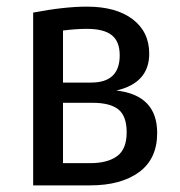

<svg xmlns="http://www.w3.org/2000/svg" viewBox="-20 -559 543 579"><path d="M454 -158Q454 -80 399.5 -40Q345 0 252 0H80V-521Q174 -539 242 -539Q330 -539 380 -501Q430 -463 430 -397Q430 -309 331 -286Q454 -272 454 -158ZM170 -467V-310H255Q341 -310 341 -392Q341 -434 317 -453Q293 -472 242 -472Q210 -472 170 -467ZM362 -160Q362 -209 337 -229Q312 -249 259 -249H170V-67H252Q304 -67 333 -88Q362 -109 362 -160Z"/></svg>

Font: Fira Sans Condensed
Style: Regular
Weight: 400
Width: 3
Designer: bBox Type GmbH & Carrois Corporate GbR & Edenspiekermann AG
Foundry: bBox Type GmbH & Carrois Corporate GbR & Edenspiekermann AG
Version: Version 4.301